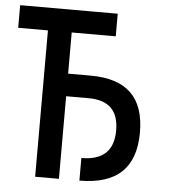

<svg xmlns="http://www.w3.org/2000/svg" viewBox="-56 -739 692 785"><g transform="rotate(5 290.5 -346.5)"><path d="M298.8 0V-92.8Q365.2 -92.8 397.9 -124Q430.7 -155.3 430.7 -217.3Q430.7 -278.3 399.9 -308.6Q369.1 -338.9 307.6 -338.9H167.5V-431.6H307.6Q418.5 -431.6 473.4 -378.4Q528.3 -325.2 528.3 -217.3Q528.3 -108.4 471.2 -54.2Q414.1 0 298.8 0ZM117.2 0V-688.5H214.8V0ZM-4.9 -600.6V-693.4H395.5V-600.6Z"/></g></svg>

Font: Cascadia Code PL
Style: Regular
Weight: 400
Monospace: yes
Designer: Aaron Bell
Foundry: Saja Typeworks
Version: Version 2102.003